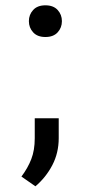

<svg xmlns="http://www.w3.org/2000/svg" viewBox="-20 -541 333 704"><path d="M58.6 106.4 109.9 142.1Q148.4 109.4 171.9 64.5Q195.3 19.5 195.3 -34.2V-107.4H107.4V-34.2Q107.4 9.8 94.7 42.5Q82 75.2 58.6 106.4ZM85.9 -463.4Q85.9 -439.5 101.6 -422.4Q117.2 -405.3 146.5 -405.3Q175.8 -405.3 191.4 -422.4Q207 -439.5 207 -463.4Q207 -487.3 191.4 -504.4Q175.8 -521.5 146.5 -521.5Q117.2 -521.5 101.6 -504.4Q85.9 -487.3 85.9 -463.4Z"/></svg>

Font: Roboto Flex
Style: Regular
Weight: 400
Designer: Berlow after Robertson
Foundry: Google
Version: Version 3.200;gftools[0.9.32]